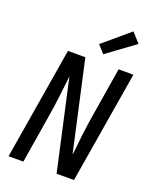

<svg xmlns="http://www.w3.org/2000/svg" viewBox="-176 -1085 952 1183"><g transform="rotate(20 300.0 -493.0)"><path d="M29 0 151 -735H265L396 -144Q397 -150 397.5 -155Q398 -160 399 -165L411 -276Q416 -317 422 -358.5Q428 -400 435 -441L483 -735H580L458 0H344L213 -591Q212 -585 211.5 -580Q211 -575 211 -570L198 -459Q193 -418 187 -376.5Q181 -335 174 -294L126 0ZM362 -790 317 -840 489 -986 545 -924Z"/></g></svg>

Font: Iosevka SS04 Medium Extended
Style: Italic
Weight: 500
Width: 7
Italic angle: -9°
Monospace: yes
Designer: Belleve Invis
Foundry: Belleve Invis
Version: Version 19.0.0; ttfautohint (v1.8.4)